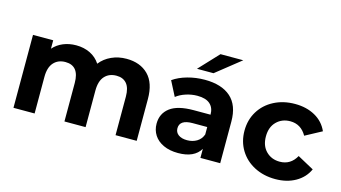

<svg xmlns="http://www.w3.org/2000/svg" viewBox="-84 -1055 2431 1368"><g transform="rotate(15 1131.5 -371.5)"><path d="M981 -308V0H825V-284Q825 -348 798.5 -379.5Q772 -411 723 -411Q668 -411 636 -375.5Q604 -340 604 -270V0H448V-284Q448 -411 346 -411Q292 -411 260 -375.5Q228 -340 228 -270V0H72V-538H221V-476Q251 -510 294.5 -528Q338 -546 390 -546Q447 -546 493 -523.5Q539 -501 567 -458Q600 -500 650.5 -523Q701 -546 761 -546Q862 -546 921.5 -486.5Q981 -427 981 -308Z M1597 -307V0H1451V-67Q1407 8 1287 8Q1225 8 1179.5 -13Q1134 -34 1110 -71Q1086 -108 1086 -155Q1086 -230 1142.5 -273Q1199 -316 1317 -316H1441Q1441 -367 1410 -394.5Q1379 -422 1317 -422Q1274 -422 1232.5 -408.5Q1191 -395 1162 -372L1106 -481Q1150 -512 1211.5 -529Q1273 -546 1338 -546Q1463 -546 1530 -486.5Q1597 -427 1597 -307ZM1441 -170V-225H1334Q1238 -225 1238 -162Q1238 -132 1261.5 -114.5Q1285 -97 1326 -97Q1366 -97 1397 -115.5Q1428 -134 1441 -170ZM1398 -751H1566L1385 -607H1263Z M1704 -269Q1704 -349 1742.5 -412Q1781 -475 1849.5 -510.5Q1918 -546 2004 -546Q2089 -546 2152.5 -510.5Q2216 -475 2245 -409L2124 -344Q2082 -418 2003 -418Q1942 -418 1902 -378Q1862 -338 1862 -269Q1862 -200 1902 -160Q1942 -120 2003 -120Q2083 -120 2124 -194L2245 -128Q2216 -64 2152.5 -28Q2089 8 2004 8Q1918 8 1849.5 -27.5Q1781 -63 1742.5 -126Q1704 -189 1704 -269Z"/></g></svg>

Font: APTA Sans Regular
Style: Bold Italic
Weight: 700
Version: Version 7.200